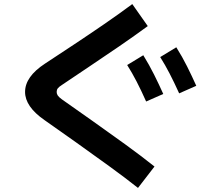

<svg xmlns="http://www.w3.org/2000/svg" viewBox="-20 -832 1040 942"><path d="M738 -15 657 90Q594 40 516 -16.5Q438 -73 356 -131.5Q274 -190 198 -243Q103 -309 103 -381Q103 -456 201 -520Q265 -562 340.5 -612Q416 -662 491 -713.5Q566 -765 629 -812L705 -704Q641 -657 566 -605.5Q491 -554 417.5 -505Q344 -456 285 -416Q269 -406 263.5 -398.5Q258 -391 258 -381Q258 -372 263 -364Q268 -356 283 -345Q354 -295 435.5 -237.5Q517 -180 595.5 -123Q674 -66 738 -15ZM859 -374Q834 -429 812 -471.5Q790 -514 766 -552L845 -600Q874 -554 898 -506Q922 -458 943 -411ZM697 -334Q672 -390 650 -432.5Q628 -475 604 -513L683 -561Q712 -514 736 -466Q760 -418 781 -371Z"/></svg>

Font: Murecho SemiBold
Style: Regular
Weight: 600
Designer: Neil Summerour
Foundry: Positype
Version: Version 1.010; ttfautohint (v1.8.3)